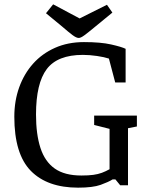

<svg xmlns="http://www.w3.org/2000/svg" viewBox="-20 -854 685 885"><path d="M340 11Q198 11 122 -66.5Q46 -144 46 -316Q46 -389 68.5 -451.5Q91 -514 132.5 -560.5Q174 -607 233.5 -633.5Q293 -660 367 -660Q444 -660 492.5 -649Q541 -638 559 -629V-474H511L482 -584Q461 -591 427 -596Q393 -601 362 -601Q245 -601 195.5 -535.5Q146 -470 146 -326Q146 -235 166.5 -172Q187 -109 232.5 -77Q278 -45 355 -45Q388 -45 410 -48Q432 -51 449.5 -57.5Q467 -64 485 -74V-260L414 -278V-321H611V-271L570 -263V0H534L512 -27H499Q480 -15 444 -2Q408 11 340 11ZM343 -679Q332 -679 314 -692.5Q296 -706 266 -732L192 -793L225 -834L347 -769L473 -832L498 -796L420 -732Q385 -703 368.5 -691Q352 -679 343 -679Z"/></svg>

Font: Faustina Light
Style: Regular
Weight: 400
Version: Version 1.200